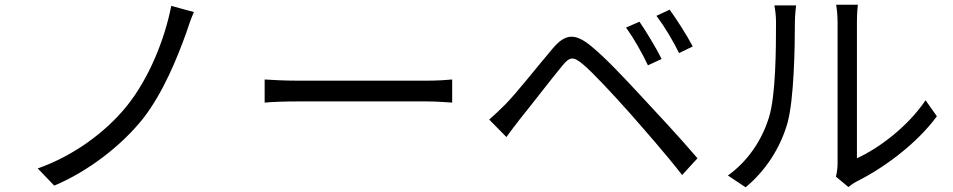

<svg xmlns="http://www.w3.org/2000/svg" viewBox="-20 -770 4040 814"><path d="M802 -719 706 -745C678 -601 611 -437 518 -321C427 -208 289 -108 140 -56L210 17C353 -43 496 -153 587 -268C671 -376 731 -523 770 -632C778 -657 790 -692 802 -719Z M1102 -335C1133 -338 1186 -340 1241 -340H1790C1835 -340 1877 -336 1897 -335V-433C1875 -431 1839 -428 1789 -428H1241C1185 -428 1132 -431 1102 -433Z M2691 -678 2634 -653C2667 -608 2702 -546 2727 -493L2785 -520C2762 -567 2716 -642 2691 -678ZM2819 -729 2763 -703C2797 -658 2833 -598 2859 -545L2917 -573C2893 -619 2845 -694 2819 -729ZM2054 -263 2127 -189C2142 -209 2164 -240 2185 -266C2230 -321 2314 -431 2362 -489C2396 -531 2410 -532 2452 -497C2495 -461 2578 -371 2647 -294C2711 -221 2802 -118 2872 -28L2937 -99C2864 -185 2762 -294 2695 -366C2631 -435 2549 -523 2488 -573C2416 -633 2375 -626 2322 -563C2259 -489 2172 -378 2124 -329C2098 -303 2079 -285 2054 -263Z M3141 24C3225 -45 3289 -143 3319 -250C3346 -350 3350 -564 3350 -675C3350 -705 3354 -735 3355 -747H3263C3267 -726 3270 -704 3270 -674C3270 -563 3269 -364 3240 -272C3210 -175 3150 -86 3066 -26ZM3577 23C3587 15 3596 8 3611 0C3727 -58 3866 -160 3952 -277L3904 -345C3828 -232 3705 -141 3613 -99V-676C3613 -714 3616 -742 3617 -750H3525C3526 -742 3531 -714 3531 -676V-77C3531 -57 3528 -37 3524 -21Z"/></svg>

Font: Noto Sans CJK KR Regular
Style: Regular
Weight: 400
Designer: Ryoko NISHIZUKA (kana & ideographs); Paul D. Hunt (Latin, Greek & Cyrillic); Wenlong ZHANG (bopomofo); Sandoll Communica
Foundry: Adobe Systems Incorporated
Version: Version 1.004;PS 1.004;hotconv 1.0.82;makeotf.lib2.5.63406